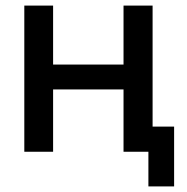

<svg xmlns="http://www.w3.org/2000/svg" viewBox="-20 -543 670 687"><path d="M67 0V-523H170V-312H422V-523H526V-90H603V124H511V0H422V-223H170V0Z"/></svg>

Font: Rising Sun Medium
Style: Regular
Weight: 500
Designer: Matt McInerney, Pablo Impallari, Rodrigo Fuenzalida (Raleway font), Stephen Hutchings (Greek), Cristiano Sobral (main ch
Foundry: The Rising Sun Project Authors
Version: Version 4.327; ttfautohint (v1.8.4.7-5d5b-dirty)